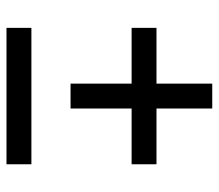

<svg xmlns="http://www.w3.org/2000/svg" viewBox="-60 -602 645 565"><g transform="rotate(90 262.5 -319.5)"><path d="M463.4 -457.5V-384.3H299.3V-204.6H226.1V-384.3H62V-457.5H226.1V-621.6H299.3V-457.5ZM463.4 -89.4V-16.1H62V-89.4Z"/></g></svg>

Font: Anka/Coder Condensed
Style: Regular
Weight: 400
Width: 4
Monospace: yes
Version: Version 1.100